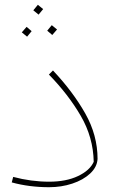

<svg xmlns="http://www.w3.org/2000/svg" viewBox="-20 -769 493 801"><path d="M29 -8 35 -31Q110 -11 185 -11Q256 -11 305.5 -34.5Q355 -58 371 -94Q369 -196 317 -285.5Q265 -375 184 -458L201 -475Q284 -387 335.5 -296Q387 -205 387 -106Q385 -72 356 -45Q327 -18 281.5 -3Q236 12 185 12Q102 12 29 -8ZM160 -731 141 -708 119 -726 138 -749ZM218 -646 198 -623 177 -641 196 -664ZM112 -639 93 -616 71 -634 91 -657Z"/></svg>

Font: FiraGO Thin
Style: Italic
Weight: 100
Italic angle: -8°
Designer: bBox Type GmbH
Foundry: bBox Type GmbH
Version: Version 1.001